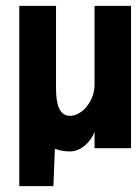

<svg xmlns="http://www.w3.org/2000/svg" viewBox="-20 -508 475 658"><path d="M46 130H163L168 2C183 7 198 11 220 11C257 11 291 -21 304 -56V0H429V-488H304V-218C304 -161 261 -111 220 -111C183 -111 172 -151 172 -206V-488H46Z"/></svg>

Font: Decalotype
Style: Bold
Weight: 700
Designer: Alfredo Marco Pradil
Foundry: Alfredo Marco Pradil
Version: Version 1.0